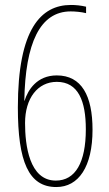

<svg xmlns="http://www.w3.org/2000/svg" viewBox="-20 -744 439 774"><path d="M52 -311C52 -93 95 10 207 10C297 10 353 -72 353 -221C353 -358 309 -440 209 -440C129 -440 93 -382 79 -338H78C82 -570 141 -698 265 -698C282 -698 307 -696 327 -691V-717C306 -722 285 -724 266 -724C145 -724 52 -627 52 -311ZM205 -16C98 -16 81 -159 81 -248C81 -348 132 -414 209 -414C296 -414 326 -336 326 -223C326 -89 284 -16 205 -16Z"/></svg>

Font: Noto Sans Sinhala ExtraCondensed Thin
Style: Regular
Weight: 100
Width: 2
Designer: Jelle Bosma - Monotype Design Team
Foundry: Monotype Imaging Inc.
Version: Version 2.006